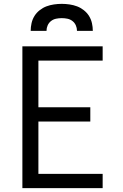

<svg xmlns="http://www.w3.org/2000/svg" viewBox="-20 -975 640 995"><path d="M96 0V-735H512V-661H179V-419H448V-345H179V-74H512V0ZM139 -815Q139 -835 143.5 -855Q148 -875 158.5 -892Q169 -909 185.5 -922Q202 -935 220.5 -942Q239 -949 259.5 -952Q280 -955 300 -955Q320 -955 340.5 -952Q361 -949 379.5 -942Q398 -935 414.5 -922Q431 -909 441.5 -892Q452 -875 456.5 -855Q461 -835 461 -815H379Q379 -830 373 -843.5Q367 -857 355.5 -866Q344 -875 329.5 -878Q315 -881 300 -881Q285 -881 270.5 -878Q256 -875 244.5 -866Q233 -857 227 -843.5Q221 -830 221 -815Z"/></svg>

Font: Zed Mono Extended
Style: Regular
Weight: 400
Width: 7
Monospace: yes
Designer: Belleve Invis
Foundry: Belleve Invis
Version: Version 1.0.0; ttfautohint (v1.8.4)